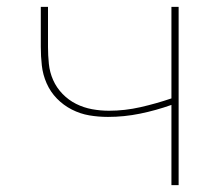

<svg xmlns="http://www.w3.org/2000/svg" viewBox="-20 -540 640 560"><path d="M480 0V-234Q435 -218 388.5 -208.5Q342 -199 295 -199Q267 -199 240.5 -203.5Q214 -208 189.5 -220.5Q165 -233 146 -252.5Q127 -272 116 -297Q105 -322 102 -349Q99 -376 99 -403V-520H120V-403Q120 -379 122.5 -354Q125 -329 135 -306.5Q145 -284 162.5 -266Q180 -248 202 -237Q224 -226 248.5 -221.5Q273 -217 298 -217Q344 -217 390 -227.5Q436 -238 480 -253V-520H501V0Z"/></svg>

Font: Iosevka SS04 Thin Extended
Style: Regular
Weight: 100
Width: 7
Monospace: yes
Designer: Belleve Invis
Foundry: Belleve Invis
Version: Version 19.0.0; ttfautohint (v1.8.4)